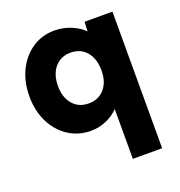

<svg xmlns="http://www.w3.org/2000/svg" viewBox="-136 -657 930 992"><g transform="rotate(-20 329.0 -161.0)"><path d="M426 220V-54Q400 -26 359.5 -8Q319 10 274 10Q205 10 150.5 -25.5Q96 -61 65 -123.5Q34 -186 34 -265Q34 -346 65 -408.5Q96 -471 149.5 -506.5Q203 -542 270 -542Q319 -542 362 -524Q405 -506 431 -479L434 -531H587V220ZM311 -127Q365 -127 397.5 -164.5Q430 -202 430 -265Q430 -330 397.5 -368Q365 -406 311 -406Q256 -406 223.5 -367.5Q191 -329 191 -265Q191 -203 223.5 -165Q256 -127 311 -127Z"/></g></svg>

Font: Readex Pro
Style: Bold
Weight: 700
Designer: Bonnie Shaver-Troup, Thomas Jockin
Foundry: Lexend
Version: Version 1.203; ttfautohint (v1.8.3)